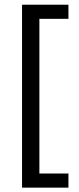

<svg xmlns="http://www.w3.org/2000/svg" viewBox="-20 -696 346 836"><path d="M76 121V-675.5H278V-614H151.5V59.5H278V121Z"/></svg>

Font: Anek Bangla Medium
Style: Regular
Weight: 400
Version: Version 1.003